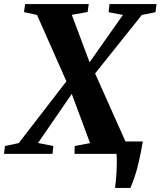

<svg xmlns="http://www.w3.org/2000/svg" viewBox="-49 -763 796 952"><path d="M521.5 169Q523.5 152.5 525.5 132.5Q527.5 112.5 528.8 90.5Q530 68.5 530.2 45.5Q530.5 22.5 529 0L494 -61.5H659Q649.5 -4.5 639.5 38.5Q629.5 81.5 618.8 113.2Q608 145 597.5 169ZM-29 0 -24.5 -39 44 -53.5 287 -368.5 389 -445.5 560.5 -689 489.5 -702.5 494 -743H727L722 -702.5L654.5 -689L415.5 -390L313.5 -307L139.5 -54L215.5 -39L211.5 0ZM320.5 0 321.5 -39 397.5 -53.5 305 -302.5 281.5 -357 134.5 -689 70 -703 75.5 -743H391L385.5 -703.5L307 -689.5L397 -449.5L421.5 -401L576.5 -54L645.5 -39L640.5 0Z"/></svg>

Font: Merriweather 60pt ExtraBold
Style: Italic
Weight: 800
Italic angle: -7.8°
Version: Version 2.101